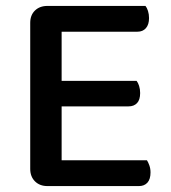

<svg xmlns="http://www.w3.org/2000/svg" viewBox="-20 -627 576 648"><path d="M140 1Q114 1 98 -15Q82 -31 82 -57V-550Q82 -576 98 -591.5Q114 -607 140 -607H471Q476 -601 479.5 -590Q483 -579 483 -566Q483 -544 472.5 -532Q462 -520 444 -520H188V-354H441Q446 -348 449.5 -337Q453 -326 453 -313Q453 -290 442.5 -279Q432 -268 414 -268H188V-86H476Q480 -80 484 -69Q488 -58 488 -45Q488 -22 477.5 -10.5Q467 1 449 1H140Z"/></svg>

Font: Baloo Paaji 2 Medium
Style: Regular
Weight: 500
Designer: Shuchita Grover, Noopur Datye and Ek Type
Foundry: Ek Type
Version: Version 1.640;hotconv 1.0.111;makeotfexe 2.5.65597; ttfautoh